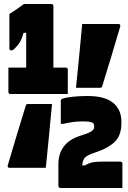

<svg xmlns="http://www.w3.org/2000/svg" viewBox="-20 -830 640 960"><path d="M360 -391Q368 -471 376 -551Q384 -631 391 -710H573Q584 -710 581 -697Q559 -622 536.5 -547.5Q514 -473 491 -399Q489 -391 480 -391ZM592 110H284Q272 110 272 99V-10Q272 -61 299 -97.5Q326 -134 384 -152Q420 -163 435.5 -172.5Q451 -182 451 -195Q451 -209 446 -214Q442 -218 430.5 -220.5Q419 -223 390 -223Q367 -223 342 -219.5Q317 -216 298 -211H284V-326Q284 -329 285.5 -332Q287 -335 294 -337Q311 -343 346 -346.5Q381 -350 418 -350Q505 -350 546 -315.5Q587 -281 587 -222V-216Q587 -153 554.5 -121.5Q522 -90 466 -71Q422 -57 407.5 -44.5Q393 -32 391 -3H405Q421 -13 440 -17.5Q459 -22 492 -22H580Q592 -22 592 -11ZM240 -310Q233 -231 225 -151Q217 -71 209 9H27Q16 9 19 -4Q41 -79 63.5 -153.5Q86 -228 109 -302Q111 -310 120 -310ZM22 -492H111V-666H98Q90 -638 81.5 -622.5Q73 -607 57 -591Q48 -582 44.5 -580Q41 -578 37 -578Q27 -578 27 -588V-760Q35 -766 44 -771.5Q53 -777 62 -783Q72 -790 81 -796.5Q90 -803 100 -810H236Q247 -810 247 -799V-492H308Q319 -492 319 -481V-360H33Q22 -360 22 -371Z"/></svg>

Font: Recursive Mn Lnr St XBk
Style: Regular
Weight: 1000
Monospace: yes
Version: Version 1.079;hotconv 1.0.112;makeotfexe 2.5.65598; ttfautoh